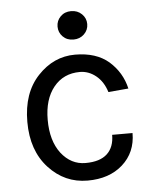

<svg xmlns="http://www.w3.org/2000/svg" viewBox="-50 -706 615 760"><g transform="rotate(-5 257.5 -326.0)"><path d="M218.5 -566.5Q202 -583 202 -606.5Q202 -630 218.5 -646.5Q235 -663 260.5 -663Q286 -663 303 -646.5Q320 -630 320 -606.5Q320 -583 303 -566.5Q286 -550 260.5 -550Q235 -550 218.5 -566.5ZM50 -241Q50 -356 113 -423Q176 -490 261 -490Q345 -490 395 -447Q445 -403 460 -338L380 -331Q367 -373 338 -396.5Q309 -420 274 -420Q209 -420 170 -372Q131 -324 131 -242Q131 -159 169 -109Q208 -59 265.5 -59Q323 -59 351.5 -85.5Q380 -112 380 -161H461Q461 -84 407 -36Q354 11 268 11Q177 11 113.5 -58Q50 -127 50 -241Z"/></g></svg>

Font: Karmilla
Style: Regular
Weight: 400
Designer: Jonathan Pinhorn
Version: Version 1.000